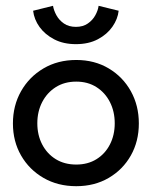

<svg xmlns="http://www.w3.org/2000/svg" viewBox="-20 -629 542 661"><path d="M242.5 12Q179 12 129.8 -16.5Q80.5 -45 52.5 -93.8Q24.5 -142.5 24.5 -204Q24.5 -265.5 52.5 -315Q80.5 -364.5 129.8 -393.5Q179 -422.5 242.5 -422.5Q305.5 -422.5 354.2 -393.5Q403 -364.5 430.5 -315Q458 -265.5 458 -204Q458 -142.5 430.5 -93.8Q403 -45 354.2 -16.5Q305.5 12 242.5 12ZM242.5 -62.5Q282.5 -62.5 312.2 -81Q342 -99.5 358.5 -131.8Q375 -164 375 -204.5Q375 -245 358.5 -277.5Q342 -310 312.2 -329Q282.5 -348 242.5 -348Q202 -348 172 -329Q142 -310 125.2 -277.5Q108.5 -245 108.5 -204.5Q108.5 -164 125.2 -131.8Q142 -99.5 172 -81Q202 -62.5 242.5 -62.5ZM241.5 -477Q198.5 -477 166.8 -493.5Q135 -510 116.2 -536Q97.5 -562 94 -592L162.5 -609Q165 -593.5 174.2 -576.5Q183.5 -559.5 200.2 -548Q217 -536.5 241.5 -536.5Q265.5 -536.5 282.2 -548Q299 -559.5 308.2 -576.5Q317.5 -593.5 319.5 -609L388.5 -592Q385.5 -563.5 367 -537Q348.5 -510.5 316.8 -493.8Q285 -477 241.5 -477Z"/></svg>

Font: League Spartan Thin
Style: Regular
Weight: 400
Version: Version 2.002